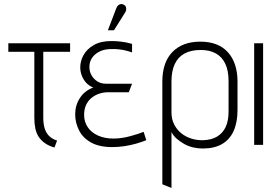

<svg xmlns="http://www.w3.org/2000/svg" viewBox="-20 -713 1355 945"><path d="M193 -133V-458H325V-500H21V-458H149V-133Q149 -104 154 -80.5Q159 -57 170.5 -39.5Q182 -22 201 -8.5Q220 5 248 13L261 -21Q234 -30 219.5 -46Q205 -62 199 -84Q193 -106 193 -133Z M630 -455V-497Q602 -505 577 -508Q552 -511 529 -511Q476 -511 442 -491.5Q408 -472 391.5 -442.5Q375 -413 375 -381Q375 -362 382 -342.5Q389 -323 403 -307Q417 -291 439 -282Q397 -267 373.5 -231Q350 -195 350 -150Q350 -110 368.5 -72.5Q387 -35 427.5 -12Q468 11 533 11Q562 11 592 6.5Q622 2 650 -6Q678 -14 700 -23L687 -64Q675 -59 659 -54Q643 -49 623.5 -43.5Q604 -38 582.5 -34.5Q561 -31 538 -31Q495 -31 462 -46Q429 -61 411.5 -87.5Q394 -114 394 -147Q394 -176 404 -197Q414 -218 431.5 -232Q449 -246 470 -252.5Q491 -259 513 -259H614L630 -301H501Q477 -301 459 -312.5Q441 -324 430.5 -342.5Q420 -361 420 -383Q420 -408 432 -426.5Q444 -445 465.5 -457Q487 -469 515 -471Q529 -472 547 -471.5Q565 -471 586.5 -467Q608 -463 630 -455ZM595 -650Q600 -657 601 -664.5Q602 -672 599.5 -679Q597 -686 589 -690Q582 -694 575 -693Q568 -692 562 -687Q556 -682 553 -674L511 -564H541Z M1149 -171V-311Q1149 -403 1102 -455.5Q1055 -508 966 -508Q878 -508 828.5 -457Q779 -406 779 -311V194L824 212V-63Q833 -45 849.5 -30.5Q866 -16 886.5 -4.5Q907 7 930.5 12.5Q954 18 978 18Q1034 18 1072 -3.5Q1110 -25 1129.5 -67.5Q1149 -110 1149 -171ZM1105 -313V-164Q1105 -118 1090.5 -87.5Q1076 -57 1048 -40.5Q1020 -24 980 -23Q951 -22 923 -30.5Q895 -39 873 -56.5Q851 -74 837.5 -100Q824 -126 824 -160V-313Q824 -363 840 -397.5Q856 -432 888 -449.5Q920 -467 968 -467Q1012 -467 1042.5 -450Q1073 -433 1089 -399Q1105 -365 1105 -313Z M1231 0H1275V-500H1231Z"/></svg>

Font: Advent Pro Light
Style: Regular
Weight: 300
Version: Version 3.000